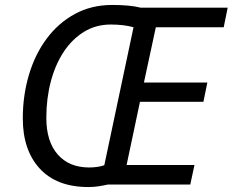

<svg xmlns="http://www.w3.org/2000/svg" viewBox="-20 -745 939 775"><path d="M337 10Q209 10 140.5 -64.5Q72 -139 72 -267Q72 -359 96.5 -442Q121 -525 168 -588.5Q215 -652 282 -688.5Q349 -725 433 -725Q505 -725 548 -714H899L883 -635H609L561 -412H817L801 -334H545L491 -79H765L748 0H415Q397 4 377.5 7Q358 10 337 10ZM340 -69Q374 -69 401 -78L519 -635Q480 -646 427 -646Q367 -646 319 -616.5Q271 -587 237 -535.5Q203 -484 185 -415.5Q167 -347 167 -269Q167 -174 213 -121.5Q259 -69 340 -69Z"/></svg>

Font: BC Sans
Style: Italic
Weight: 400
Italic angle: -12°
Designer: Monotype Design Team
Designer: Province of B.C.
Foundry: Monotype Imaging Inc.
Version: Version 2.000;GOOG;noto-source:20170915:90ef993387c0